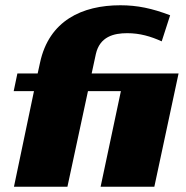

<svg xmlns="http://www.w3.org/2000/svg" viewBox="-20 -709 705 729"><path d="M32 -363H109L33 0H236L314 -363H439L362 0H566L658 -430H328L344 -504C359 -570 412 -583 463 -583C511 -583 552 -571 594 -552L626 -651C558 -677 502 -689 437 -689C291 -689 166 -630 132 -471L123 -430H46Z"/></svg>

Font: Racing Sans One
Style: Regular
Weight: 400
Designer: Pablo Impallari, Rodrigo Fuenzalida
Foundry: Pablo Impallari, Rodrigo Fuenzalida
Version: Version 1.001